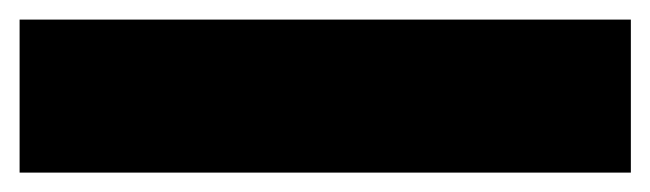

<svg xmlns="http://www.w3.org/2000/svg" viewBox="-20 -20 664 196"><path d="M0 0H624V156.2H0Z"/></svg>

Font: Giphurs Black
Style: Regular
Weight: 900
Version: Version 0.920; ttfautohint (v1.8.4.7-5d5b)